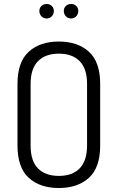

<svg xmlns="http://www.w3.org/2000/svg" viewBox="-20 -940 592 966"><path d="M251 -884Q251 -869 240.5 -858Q230 -847 214.5 -847Q199 -847 188.5 -858Q178 -869 178 -884.5Q178 -900 188.5 -910Q199 -920 214.5 -920Q230 -920 240.5 -909.9Q251 -899.8 251 -884ZM374 -884Q374 -869 363.5 -858Q353 -847 338 -847Q322 -847 311.5 -858Q301 -869 301 -884.5Q301 -900 311.5 -910Q322 -920 338 -920Q353.8 -920 363.9 -909.9Q374 -899.8 374 -884ZM68 -208V-518Q68 -628 124.4 -679.5Q180.8 -731 276 -731Q371 -731 427.5 -679.5Q484 -628 484 -518V-208Q484 -96.9 427.5 -45.5Q371 6 276 6Q180.8 6 124.4 -45.5Q68 -96.9 68 -208ZM276.1 -670Q208 -670 171 -632Q134 -594 134 -518V-208Q134 -130.6 171 -92.8Q208 -55 276.1 -55Q344.3 -55 381.1 -93.2Q418 -131.5 418 -208V-518Q418 -594 381.1 -632Q344.3 -670 276.1 -670Z"/></svg>

Font: Dosis
Style: Regular
Weight: 400
Designer: Edgar Tolentino, Pablo Impallari, Igino Marini
Foundry: Edgar Tolentino, Pablo Impallari, Igino Marini
Version: Version 1.007;Glyphs 3.1.1 (3134)